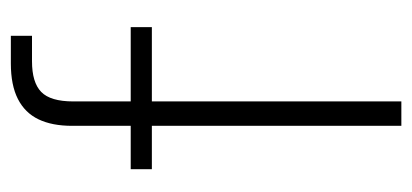

<svg xmlns="http://www.w3.org/2000/svg" viewBox="-223 -537 760 354"><g transform="rotate(-90 157.0 -360.0)"><path d="M102 0V-607Q102 -644 114 -669Q126 -694 151.5 -707Q177 -720 217 -720H268V-681H221Q182 -681 164.5 -664Q147 -647 147 -605V0ZM22 -460V-499H284V-460Z"/></g></svg>

Font: DM Sans 20pt ExtraLight
Style: Regular
Weight: 250
Version: Version 4.004;gftools[0.9.30]